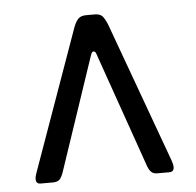

<svg xmlns="http://www.w3.org/2000/svg" viewBox="-42 -706 587 576"><g transform="rotate(-5 251.5 -417.5)"><path d="M57.6 -171.4Q43.9 -171.4 43.9 -185.5Q43.9 -193.8 47.9 -204.1L199.7 -629.9Q206.5 -647.5 214.4 -655Q222.2 -662.6 238.3 -662.6H263.2Q278.8 -662.6 285.9 -655.3Q293 -647.9 300.8 -629.4L455.6 -204.6Q459.5 -192.9 459.5 -186.5Q459.5 -171.4 445.3 -171.4H407.2Q397 -171.4 389.9 -178.7Q382.8 -186 377 -205.1L260.7 -537.1Q257.8 -546.4 255.9 -549.3Q253.9 -552.2 250.5 -552.2Q247.1 -552.2 245.1 -549.3Q243.2 -546.4 240.2 -537.1L128.4 -205.1Q122.1 -185.1 115.2 -178.2Q108.4 -171.4 95.2 -171.4Z"/></g></svg>

Font: BenchNine
Style: Bold
Weight: 700
Version: Version 1 ; ttfautohint (v0.92.18-e454-dirty) -l 8 -r 50 -G 